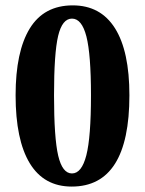

<svg xmlns="http://www.w3.org/2000/svg" viewBox="-20 -685 540 715"><path d="M461.9 -330.1Q461.9 9.8 247.1 9.8Q143.6 9.8 90.8 -77.1Q38.1 -164.1 38.1 -330.1Q38.1 -492.7 90.8 -578.9Q143.6 -665 251 -665Q354.5 -665 408.2 -579.8Q461.9 -494.6 461.9 -330.1ZM318.8 -330.1Q318.8 -482.4 301.8 -549.1Q284.7 -615.7 248 -615.7Q211.9 -615.7 196.5 -551.3Q181.2 -486.8 181.2 -330.1Q181.2 -170.9 196.8 -105Q212.4 -39.1 248 -39.1Q284.2 -39.1 301.5 -106.7Q318.8 -174.3 318.8 -330.1Z"/></svg>

Font: Liberation Serif
Style: Bold
Weight: 700
Designer: Steve Matteson
Foundry: Ascender Corporation
Version: Version 2.1.5